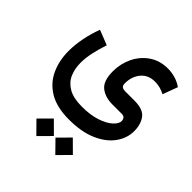

<svg xmlns="http://www.w3.org/2000/svg" viewBox="-226 -554 1166 1166"><g transform="rotate(45 357.0 29.5)"><path d="M435.5 307.1 510.7 381.8 435.5 457.5 361.3 381.8ZM272.5 307.1 347.7 381.8 272.5 457.5 197.8 381.8ZM341.8 246.6Q236.3 246.6 171.1 207.3Q106 168 75.7 101.3Q45.4 34.7 45.4 -46.4Q45.4 -100.6 56.9 -158.4Q68.4 -216.3 89.4 -272.5L185.1 -234.9Q169.4 -187.5 158.4 -139.2Q147.5 -90.8 147.5 -46.9Q147.5 2.9 165.3 44.4Q183.1 85.9 225.6 110.8Q268.1 135.7 341.8 135.7Q413.1 135.7 465.3 118.7Q517.6 101.6 546.1 75.9Q574.7 50.3 574.7 25.4Q574.7 13.7 567.9 4.4Q561 -4.9 543 -4.9H463.9Q401.4 -4.9 362.1 -35.9Q322.8 -66.9 322.8 -149.4Q322.8 -215.3 350.3 -272Q377.9 -328.6 428.7 -363.3Q479.5 -397.9 548.3 -397.9Q578.6 -397.9 610.1 -389.2Q641.6 -380.4 670.4 -360.4L634.8 -264.2Q612.3 -275.9 591.1 -281Q569.8 -286.1 548.8 -286.1Q490.7 -286.1 458.3 -246.6Q425.8 -207 425.8 -149.4Q425.8 -130.9 434.8 -123.5Q443.8 -116.2 464.8 -116.2H542.5Q616.7 -116.2 644.3 -78.9Q671.9 -41.5 671.9 16.1Q671.9 77.1 633.5 129.9Q595.2 182.6 521.7 214.6Q448.2 246.6 341.8 246.6Z"/></g></svg>

Font: Vazirmatn FD NL Medium
Style: Regular
Weight: 500
Designer: Saber Rastikerdar
Foundry: Saber Rastikerdar
Version: Version 33.003